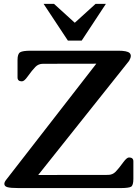

<svg xmlns="http://www.w3.org/2000/svg" viewBox="-20 -959 707 989"><path d="M13.2 -34.7 476.1 -630.9 201.2 -630.4Q177.7 -630.4 161.9 -614Q146 -597.7 122.1 -564.5Q105 -540 92.8 -540Q70.3 -540 70.3 -560.1V-650.4Q70.3 -681.6 83.7 -689.7Q97.2 -697.8 138.2 -697.8H589.4Q634.8 -697.8 647.5 -686Q653.8 -679.7 653.8 -670.9Q653.8 -660.6 645 -645.5L176.8 -57.6L536.1 -58.1Q559.6 -58.1 575.4 -74.2Q591.3 -90.3 615.7 -124Q633.3 -147.9 644.5 -147.9Q667 -147.9 667 -127.9V-37.6Q667 -4.4 655.3 2.7Q643.6 9.8 599.6 9.8H76.7Q33.2 9.8 17.6 4.9Q2.4 0.5 2.4 -12.2Q2.4 -21.5 13.2 -34.7ZM204.6 -939H258.3L365.2 -841.8L472.2 -939H525.4L400.9 -750H329.6Z"/></svg>

Font: Caudex
Style: Bold
Weight: 700
Version: Version 1.01